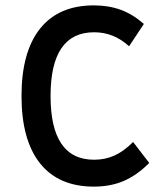

<svg xmlns="http://www.w3.org/2000/svg" viewBox="-20 -682 620 714"><path d="M329 12Q198 12 129 -74.5Q60 -161 60 -325Q60 -489 129 -575.5Q198 -662 329 -662Q384 -662 429 -645.5Q474 -629 515 -593L460 -510Q430 -537 398 -549.5Q366 -562 330 -562Q168 -562 168 -325Q168 -88 330 -88Q371 -88 405.5 -103.5Q440 -119 475 -154L535 -76Q489 -30 440 -9Q391 12 329 12Z"/></svg>

Font: Sometype Mono SemiBold
Style: Regular
Weight: 600
Designer: Ryoichi Tsunekawa
Foundry: Dharma Type
Version: Version 1.001